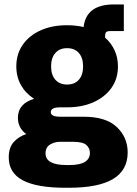

<svg xmlns="http://www.w3.org/2000/svg" viewBox="-20 -656 628 879"><path d="M280.3 203.6Q148.4 203.6 84.2 169.4Q20 135.3 20 64.5Q20 19.5 43 -5.9Q65.9 -31.2 100.1 -42Q62 -70.3 62 -116.7Q62 -181.6 136.2 -203.6Q97.7 -228 76.2 -266.1Q54.7 -304.2 54.7 -352.1Q54.7 -408.7 84 -450.9Q113.3 -493.2 165.5 -516.8Q217.8 -540.5 287.1 -540.5Q327.1 -540.5 362.8 -532.2Q374.5 -635.7 501.5 -635.7H546.9V-513.7H485.4Q469.7 -513.7 465.3 -508.3Q460.9 -502.9 460.9 -486.3V-483.9Q488.8 -459.5 504.4 -426Q520 -392.6 520 -352.1Q520 -295.9 490.5 -253.9Q460.9 -211.9 408.4 -188.2Q356 -164.6 286.6 -164.6H255.4Q212.4 -164.6 212.4 -142.6Q212.4 -121.6 256.3 -121.6H363.3Q464.8 -121.6 514.6 -74.5Q564.5 -27.3 564.5 42Q564.5 123 497.8 163.3Q431.2 203.6 294.4 203.6ZM287.1 -269Q321.8 -269 341.1 -291Q360.4 -313 360.4 -352.1Q360.4 -391.1 341.1 -413.3Q321.8 -435.5 287.1 -435.5Q252.9 -435.5 233.4 -413.3Q213.9 -391.1 213.9 -352.1Q213.9 -313 233.4 -291Q252.9 -269 287.1 -269ZM285.2 99.6H297.9Q391.6 99.6 391.6 43.5Q391.6 22.5 375.5 7.8Q359.4 -6.8 314 -6.8H253.9Q230.5 -6.8 209.5 5.6Q188.5 18.1 188.5 46.4Q188.5 99.6 285.2 99.6Z"/></svg>

Font: Schibsted Grotesk ExtraBold
Style: Regular
Weight: 800
Designer: Bakken & Baeck AS, Henrik Kongsvoll
Foundry: Schibsted ASA
Version: Version 1.100; ttfautohint (v1.8.4.7-5d5b);gftools[0.9.25]